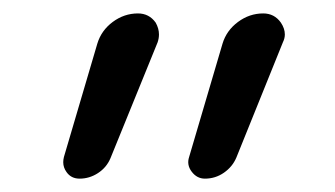

<svg xmlns="http://www.w3.org/2000/svg" viewBox="-20 -562 499 286"><path d="M332 -327.1Q326.2 -313.5 313.5 -304.7Q300.8 -295.9 285.2 -295.9Q273.4 -295.9 265.6 -306.2Q257.8 -316.4 261.7 -328.1L311.5 -497.1Q317.4 -516.6 334.5 -529.3Q351.6 -542 372.1 -542Q388.7 -542 398.4 -528.3Q404.3 -519.5 404.3 -510.7Q404.3 -504.9 401.4 -499ZM144.5 -326.2Q138.7 -312.5 126 -304.2Q113.3 -295.9 98.6 -295.9Q85.9 -295.9 79.1 -305.7Q74.2 -312.5 74.2 -320.3Q74.2 -324.2 75.2 -328.1L125 -497.1Q130.9 -516.6 147.9 -529.3Q165 -542 185.5 -542Q202.1 -542 211.9 -528.3Q216.8 -519.5 216.8 -510.7Q216.8 -504.9 214.8 -499Z"/></svg>

Font: Gen Jyuu Gothic P Normal
Style: Regular
Weight: 300
Designer: [Source Han Sans]
Ryoko NISHIZUKA  (kana & ideographs); Paul D. Hunt (Latin, Greek & Cyrillic); Wenlong ZHANG  (bopomofo
Version: Version 1.002.20150607